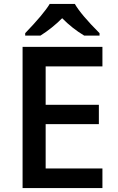

<svg xmlns="http://www.w3.org/2000/svg" viewBox="-20 -951 598 971"><path d="M483.4 -771V-783.2C420.4 -846.2 378.9 -895.5 358.4 -931.2H231.4C210.9 -897 169.4 -847.7 107.4 -783.2V-771H184.6C224.1 -795.9 260.7 -825.2 294.4 -858.9C328.6 -824.2 365.7 -794.9 405.8 -771ZM498 -99.1H210.9V-323.2H480V-420.9H210.9V-615.2H498V-713.9H94.2V0H498Z"/></svg>

Font: Open Sans 600
Style: Regular
Weight: 600
Foundry: Ascender Corporation
Version: Version 1.100;PS 001.100;hotconv 1.0.88;makeotf.lib2.5.64775